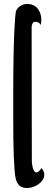

<svg xmlns="http://www.w3.org/2000/svg" viewBox="-20 -772 244 971"><path d="M141 42Q141 47 142 56.5Q143 66 145.5 75.5Q148 85 152.5 92.5Q157 100 164 100Q172 100 179 92Q186 84 190 78Q196 85 200 93.5Q204 102 204 111Q204 126 195.5 138.5Q187 151 174 160Q161 169 145.5 174Q130 179 117 179Q72 179 60 134Q56 119 53.5 86.5Q51 54 49.5 13.5Q48 -27 47.5 -72Q47 -117 47 -158.5Q47 -200 47 -234Q47 -268 47 -287Q47 -299 47 -334Q47 -369 47.5 -415Q48 -461 49 -512Q50 -563 52 -607Q54 -651 56.5 -682.5Q59 -714 63 -721Q71 -735 85.5 -743.5Q100 -752 117 -752Q152 -752 170.5 -728.5Q189 -705 189 -672Q189 -659 186 -646Q182 -653 175 -657.5Q168 -662 160 -662Q149 -662 144.5 -653.5Q140 -645 140 -635Z"/></svg>

Font: Gloria
Style: Regular
Weight: 400
Designer: Peter Wiegel
Foundry: Peter Wiegel
Version: Version 1.000